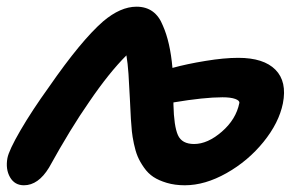

<svg xmlns="http://www.w3.org/2000/svg" viewBox="-40 -489 900 568"><path d="M30.8 59.1Q3.4 59.1 -10.3 35.4Q-23.9 11.7 -18.1 -21Q-13.7 -44.4 20.5 -103.3Q54.7 -162.1 105 -231.9Q199.7 -368.7 265.1 -425.8Q316.4 -469.2 363.8 -469.2Q419.9 -469.2 441.9 -413.1Q463.4 -364.7 470.2 -288.1Q512.7 -299.8 567.9 -308.8Q623 -317.9 665 -317.9Q740.2 -317.9 774.9 -282.7Q809.6 -247.6 796.9 -183.1Q785.2 -125.5 739.5 -69.1Q693.8 -12.7 630.1 23.2Q566.4 59.1 506.8 59.1Q477.5 59.1 453.6 52Q429.7 44.9 413.8 34.4Q397.9 23.9 386 6.8Q374 -10.3 367.4 -25.9Q360.8 -41.5 356.2 -63.5Q351.6 -85.4 350.1 -100.6Q348.6 -115.7 347.2 -137.2Q346.2 -155.3 344.2 -197Q342.3 -238.8 340.1 -270.5Q337.9 -302.2 334 -325.2Q282.2 -273.4 224.1 -188Q168.9 -108.9 105 6.8Q73.2 59.1 30.8 59.1ZM473.1 -179.2Q474.6 -115.7 486.3 -89.4Q498 -63 534.2 -63Q574.2 -63 616.2 -99.4Q658.2 -135.7 668 -184.1Q669.4 -191.4 656 -196.3Q642.6 -201.2 618.2 -201.2Q564 -201.2 473.1 -186Z"/></svg>

Font: Shantell Sans Bouncy
Style: Italic
Weight: 600
Italic angle: -11.31°
Designer: Stephen Nixon, Anya Danilova, Shantell Martin
Foundry: Arrow Type
Version: Version 1.006;[9816181b4]